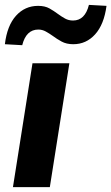

<svg xmlns="http://www.w3.org/2000/svg" viewBox="-31 -766 456 786"><path d="M0 0ZM22 0 102 -507H253L173 0ZM60 -581 -11 -585Q-2 -661 34.5 -701.5Q71 -742 125 -742Q153 -742 171.5 -731.5Q190 -721 206 -709Q221 -698 235.5 -690Q250 -682 268 -682Q317 -682 333 -746L405 -742Q395 -666 358.5 -625.5Q322 -585 269 -585Q241 -585 221 -596Q201 -607 185 -619Q171 -629 156.5 -637Q142 -645 126 -645Q76 -645 60 -581Z"/></svg>

Font: Winston
Style: Bold Italic
Weight: 700
Italic angle: -9°
Designer: Original fonts by Vernon Adams / Changes by Cristiano Sobral
Foundry: Original fonts by Vernon Adams / Changes by Cristiano Sobral
Version: Version 2.503;July 17, 2020;FontCreator 13.0.0.2655 64-bit